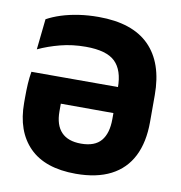

<svg xmlns="http://www.w3.org/2000/svg" viewBox="-77 -725 763 810"><g transform="rotate(10 305.0 -320.0)"><path d="M299.9 14Q168 14 101 -53.8Q34 -121.6 34 -242.9V-264.6Q34 -298.3 35.6 -325.2Q37.2 -352.1 41.6 -377.3H474V-265.7L155.3 -266.4L187.1 -302.1V-233.4Q187.1 -174.9 215.5 -145Q243.8 -115.1 299.9 -115.1Q358.7 -115.1 385.6 -147.1Q412.5 -179.1 412.5 -240.1V-374.4Q412.5 -449.4 375.6 -485.3Q338.8 -521.1 249.6 -521.1Q192.1 -521.1 141.1 -507.8Q90.1 -494.5 47.6 -474.5L61.6 -605.9Q88.3 -620.6 122.2 -631.5Q156.2 -642.3 196.4 -648.4Q236.5 -654.4 281.3 -654.4Q426.2 -654.4 498.7 -581.6Q571.2 -508.8 571.2 -370.8V-255.5Q571.2 -168.6 540.7 -108.4Q510.2 -48.2 449.8 -17.1Q389.4 14 299.9 14Z"/></g></svg>

Font: Anek Latin Medium
Style: Regular
Weight: 500
Designer: Yesha Goshar
Foundry: Ek Type
Version: Version 1.003